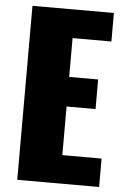

<svg xmlns="http://www.w3.org/2000/svg" viewBox="-56 -850 571 890"><g transform="rotate(5 229.5 -405.0)"><path d="M58.6 0V-809.6H437.5V-676.8H256.8V-496.1H391.6V-358.4H256.8V-132.3H439.5V0Z"/></g></svg>

Font: Oswald
Style: Heavy
Weight: 800
Designer: Vernon Adams
Foundry: Vernon Adams
Version: 3.0; ttfautohint (v0.95) -l 8 -r 50 -G 200 -x 0 -w "G" -W -c